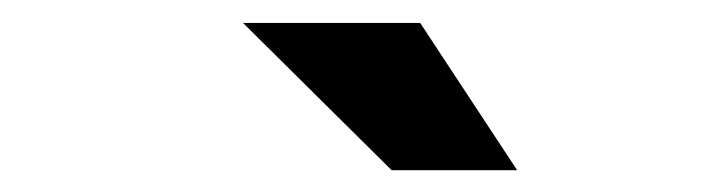

<svg xmlns="http://www.w3.org/2000/svg" viewBox="-20 -760 640 171"><path d="M328.8 -608.4 196.4 -739.6H354.2L440.6 -608.4Z"/></svg>

Font: Red Hat Display VF
Style: Italic
Weight: 300
Italic angle: -12°
Designer: Pentagram, MCKL
Foundry: Pentagram, MCKL
Version: Version 1.010